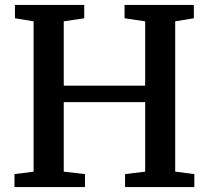

<svg xmlns="http://www.w3.org/2000/svg" viewBox="-20 -763 852 783"><path d="M117 -63V-676L41 -688.5V-743H323.5V-688.5L240 -676V-413.5H572V-676L488 -688.5V-743H770.5V-688.5L694.5 -676V-63L772.5 -53V0H490V-53L572 -63V-346.5H240V-63L326.5 -53V0H39V-53Z"/></svg>

Font: Merriweather 20pt SemiBold
Style: Regular
Weight: 600
Version: Version 2.100